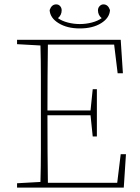

<svg xmlns="http://www.w3.org/2000/svg" viewBox="-20 -858 641 878"><path d="M58 -656V-676H532L542 -523H518L502 -654H199Q198 -583 197.5 -509Q197 -435 197 -353H394L404 -450H423V-234H404L394 -331H197Q197 -236 197.5 -163Q198 -90 199 -22H516L532 -153H556L546 0H58V-20L165 -26Q167 -97 167 -168Q167 -239 167 -310V-367Q167 -438 167 -509Q167 -580 165 -650ZM345 -728Q287 -728 248 -752Q209 -776 207 -812Q216 -838 237 -838Q248 -838 255 -830Q262 -822 262 -811Q262 -789 245 -775Q263 -762 290 -755Q317 -748 345 -748Q373 -748 400 -755Q427 -762 445 -775Q428 -789 428 -811Q428 -822 435.5 -830Q443 -838 453 -838Q474 -838 483 -812Q481 -776 442.5 -752Q404 -728 345 -728Z"/></svg>

Font: Source Serif 4 ExtraLight
Style: Regular
Weight: 200
Designer: Frank Grießhammer
Foundry: Adobe
Version: Version 4.005;hotconv 1.1.0;makeotfexe 2.6.0